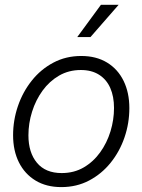

<svg xmlns="http://www.w3.org/2000/svg" viewBox="-20 -764 590 795"><path d="M233.9 10.7Q171.9 10.7 127.2 -16.4Q82.5 -43.5 58.3 -91.8Q34.2 -140.1 34.2 -204.1Q34.2 -266.1 54.2 -324.7Q74.2 -383.3 111.6 -430.2Q148.9 -477.1 200.9 -504.6Q252.9 -532.2 316.4 -532.2Q378.4 -532.2 423.1 -505.1Q467.8 -478 491.7 -429.2Q515.6 -380.4 515.6 -316.4Q515.6 -253.9 495.6 -195.3Q475.6 -136.7 438.2 -90.3Q400.9 -43.9 349.1 -16.6Q297.4 10.7 233.9 10.7ZM235.4 -47.4Q286.6 -47.4 326.7 -70.8Q366.7 -94.2 394.8 -133.3Q422.9 -172.4 437.5 -220.2Q452.1 -268.1 452.1 -316.9Q452.1 -364.7 436.5 -399.9Q420.9 -435.1 390.1 -454.6Q359.4 -474.1 314.9 -474.1Q264.6 -474.1 224.6 -450.9Q184.6 -427.7 156.2 -388.7Q127.9 -349.6 112.8 -301.5Q97.7 -253.4 97.7 -203.6Q97.7 -132.3 133.1 -89.8Q168.5 -47.4 235.4 -47.4ZM299.8 -610.4 397.9 -744.1H471.2L354.5 -610.4Z"/></svg>

Font: Inter 28pt Light
Style: Italic
Weight: 300
Italic angle: -9.3988°
Designer: Rasmus Andersson
Foundry: rsms
Version: Version 4.001;git-66647c0bb